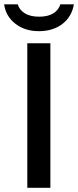

<svg xmlns="http://www.w3.org/2000/svg" viewBox="-46 -894 372 914"><path d="M193.8 -688V0H84V-688ZM139.2 -745.6Q72.3 -745.6 26.9 -781.2Q-18.6 -816.9 -26.4 -873.5H38.6Q46.4 -846.2 72.8 -830.3Q99.1 -814.5 140.1 -814.5Q181.6 -814.5 207.5 -830.3Q233.4 -846.2 241.2 -873.5H305.7Q295.9 -814.5 251 -780Q206.1 -745.6 139.2 -745.6Z"/></svg>

Font: Arimo Medium
Style: Regular
Weight: 500
Designer: Steve Matteson
Foundry: Monotype Imaging Inc.
Version: Version 1.33